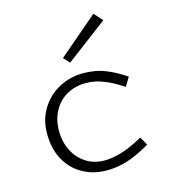

<svg xmlns="http://www.w3.org/2000/svg" viewBox="-112 -834 838 940"><g transform="rotate(-15 307.0 -364.0)"><path d="M324 -425Q269 -425 226.5 -400.5Q184 -376 160.5 -332.5Q137 -289 137 -233Q137 -176 160 -131Q183 -86 223.5 -60.5Q264 -35 315 -35Q353 -35 399 -48Q445 -61 513 -98L537 -56Q464 -14 413.5 0.5Q363 15 315 15Q248 15 194 -14.5Q140 -44 108.5 -100Q77 -156 77 -235Q77 -304 110 -358.5Q143 -413 199.5 -444Q256 -475 326 -475Q355 -475 385.5 -469.5Q416 -464 452.5 -448Q489 -432 536 -401L509 -356Q463 -386 430 -400.5Q397 -415 372.5 -420Q348 -425 324 -425ZM248 -572 448 -743 487 -700 276 -541Z"/></g></svg>

Font: Intel One Mono Light
Style: Regular
Weight: 300
Monospace: yes
Designer: Fred Shallcrass
Foundry: Frere-Jones Type LLC
Version: Version 1.004